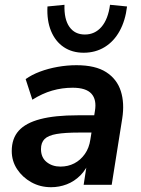

<svg xmlns="http://www.w3.org/2000/svg" viewBox="-20 -771 587 801"><path d="M193 10Q148 10 111 -10.5Q74 -31 51.5 -65Q29 -99 29 -141Q29 -193 58 -225.5Q87 -258 148 -274Q209 -290 304 -290H384L373 -218H310Q251 -218 216 -212Q181 -206 166 -191Q151 -176 151 -149Q151 -114 174.5 -95Q198 -76 232 -76Q264 -76 290 -89.5Q316 -103 334 -128.5Q352 -154 357 -189L376 -308Q384 -355 361.5 -380Q339 -405 283 -405Q239 -405 197.5 -393Q156 -381 115 -355L87 -441Q112 -459 146.5 -472Q181 -485 220.5 -492Q260 -499 299 -499Q378 -499 423 -470Q468 -441 484 -391Q500 -341 490 -277L446 0H329L345 -104H355Q341 -65 315.5 -39.5Q290 -14 258.5 -2Q227 10 193 10ZM329 -551Q281 -551 246 -574.5Q211 -598 193 -641.5Q175 -685 178 -744L249 -751Q247 -691 269.5 -659Q292 -627 334 -627Q376 -627 403.5 -659Q431 -691 439 -751L510 -744Q503 -685 479 -641.5Q455 -598 416.5 -574.5Q378 -551 329 -551Z"/></svg>

Font: Nunito Sans 12pt ExtraLight 12pt
Style: Bold Italic
Weight: 700
Italic angle: -9°
Version: Version 3.101;gftools[0.9.27]